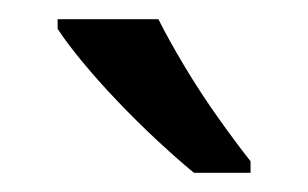

<svg xmlns="http://www.w3.org/2000/svg" viewBox="-20 -786 321 200"><path d="M145 -766Q156 -744 172.5 -716.5Q189 -689 207.5 -663Q226 -637 241 -618V-606H182Q165 -620 144 -639.5Q123 -659 102.5 -680.5Q82 -702 65.5 -722Q49 -742 40 -756V-766Z"/></svg>

Font: ukorean15
Style: Book
Weight: 400
Designer: Jelle Bosma - Monotype Design Team
Foundry: Monotype Imaging Inc.
Version: Version 2.003